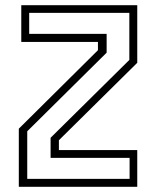

<svg xmlns="http://www.w3.org/2000/svg" viewBox="-20 -720 602 740"><path d="M85 -30.5H479.5V-111.5H175V-189L478.5 -489V-670.5H92.5V-589.5H391V-517L85 -214ZM52.5 0V-224L357.5 -526.5V-558.5H62V-700H509V-478L207 -179.5V-141.5H509V0Z"/></svg>

Font: Tourney Thin Light
Style: Regular
Weight: 300
Version: Version 1.015